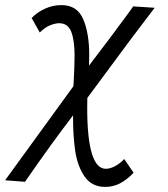

<svg xmlns="http://www.w3.org/2000/svg" viewBox="-37 -578 657 753"><path d="M249.5 -125.5Q165 -15.5 61 135L-17 129Q51 34.5 159.5 -114L251 -240Q252 -266 253 -279Q253.5 -289.5 254.5 -314.8Q255.5 -340 255.5 -359Q255.5 -419.5 242.5 -453.2Q229.5 -487 194.5 -487Q181 -487 160.5 -479.2Q140 -471.5 119 -450.5L87 -507.5Q109.5 -530.5 140 -544.2Q170.5 -558 204 -558Q266 -558 289.5 -502.5Q313 -447 313 -361Q313 -346.5 312 -320.5Q395 -429 458.5 -515.5Q473 -536 485.5 -553L569.5 -547.5Q471 -419 368.5 -279L305.5 -194L305 -156Q305 84 378 84Q396 84 416.8 72.2Q437.5 60.5 450 45.5L487 99.5Q460 127.5 433.5 141.2Q407 155 376 155Q322.5 155 294.5 114Q266.5 73 257.8 12.5Q249 -48 249.5 -125.5Z"/></svg>

Font: JuliaMono Italic
Style: Regular
Weight: 400
Italic angle: -9°
Monospace: yes
Designer: cormullion
Foundry: corm
Version: Version 0.049; ttfautohint (v1.8.4)